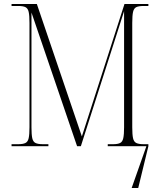

<svg xmlns="http://www.w3.org/2000/svg" viewBox="-20 -734 812 964"><path d="M38 0V-10H71Q95 -10 107.5 -16Q120 -22 124 -40.5Q128 -59 128 -95V-619Q128 -656 124 -674Q120 -692 108 -698Q96 -704 72 -704H38V-714H165L391 -49L605 -714H725V-704H701Q676 -704 664 -698Q652 -692 648 -674Q644 -656 644 -619V-95Q644 -58 648 -40Q652 -22 664.5 -16Q677 -10 701 -10H725V0L674 210H641L715 0H521V-10H547Q571 -10 583 -16Q595 -22 599 -40.5Q603 -59 603 -95V-678L386 0H367L138 -671V-95Q138 -58 142 -40Q146 -22 158.5 -16Q171 -10 196 -10H223V0Z"/></svg>

Font: Noto Serif Display Condensed ExtraLight
Style: Regular
Weight: 200
Width: 3
Designer: Monotype Design Team
Foundry: Monotype Imaging Inc.
Version: Version 2.009